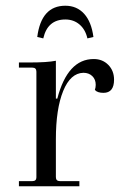

<svg xmlns="http://www.w3.org/2000/svg" viewBox="-20 -650 423 670"><path d="M208 -630Q248 -630 273.5 -602Q299 -574 306 -521L285 -516Q278 -547 257.5 -564.5Q237 -582 208 -582Q146 -582 131 -516L110 -521Q124 -630 208 -630ZM46 0V-18H93Q107 -18 107 -31V-400Q107 -414 93 -414H46V-432H85Q145 -432 175 -438V-306H180Q216 -444 307 -444Q338 -444 358 -423.5Q378 -403 378 -372Q378 -326 341 -326Q320 -326 311 -336Q314 -345 314 -354Q314 -373 302 -384.5Q290 -396 271 -396Q226 -395 200.5 -332.5Q175 -270 175 -164V-32Q175 -18 189 -18H257V0Z"/></svg>

Font: Arapey Thin
Style: Regular
Weight: 100
Designer: Eduardo Rodriguez Tunni
Foundry: Eduardo Rodriguez Tunni
Version: Version 4.000;hotconv 1.0.109;makeotfexe 2.5.65596